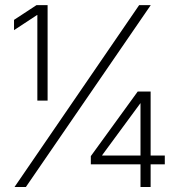

<svg xmlns="http://www.w3.org/2000/svg" viewBox="-20 -748 716 768"><path d="M170.4 -727.5V-345.7H129.4V-688H128.4L36.1 -627.4V-668.5L126 -727.5ZM38.1 0 536.6 -727.5H583L83.5 0ZM343.3 -90.8V-123.5L530.8 -381.8H558.6V-335H541.5L388.7 -127.4V-126H639.2V-90.8ZM542 0V-100.6V-115.7V-381.8H582.5V0Z"/></svg>

Font: Inter 28pt ExtraLight
Style: Regular
Weight: 250
Designer: Rasmus Andersson
Foundry: rsms
Version: Version 4.001;git-66647c0bb